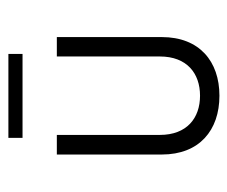

<svg xmlns="http://www.w3.org/2000/svg" viewBox="-64 -494 565 478"><g transform="rotate(-90 219.0 -255.5)"><path d="M114.3 -482.4H323.2V-517.6H114.3ZM219.2 7.8C304.7 7.8 365.2 -42 365.2 -135.7V-397H316.9V-140.6C316.9 -73.2 274.9 -40.5 219.2 -40.5C163.6 -40.5 121.6 -73.2 121.6 -140.6V-397H72.8V-135.7C72.8 -42 133.3 7.8 219.2 7.8Z"/></g></svg>

Font: Now Light
Style: Regular
Weight: 300
Designer: Alfredo Marco Pradil
Foundry: Alfredo Marco Pradil
Version: Version 1.200;hotconv 1.0.109;makeotfexe 2.5.65596